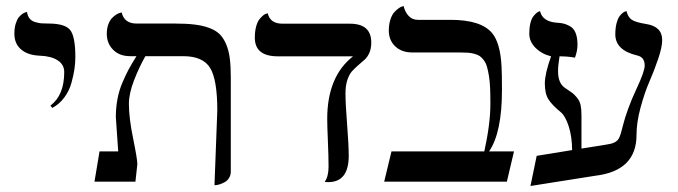

<svg xmlns="http://www.w3.org/2000/svg" viewBox="-20 -598 2232 632"><path d="M151.9 -242.7 146 -250.5Q191.4 -284.2 191.4 -360.8Q191.4 -385.3 170.2 -399.2Q148.9 -413.1 112.3 -414.6Q71.8 -416 49.6 -435.1Q27.3 -454.1 27.3 -486.8Q27.3 -505.9 31.7 -520Q36.1 -534.2 42 -541.3Q47.9 -548.3 54 -552.5Q60.1 -556.6 64.5 -557.6L68.8 -558.6Q70.8 -545.4 77.4 -537.1Q84 -528.8 95.7 -525.4Q107.4 -522 116 -521.2Q124.5 -520.5 139.6 -520.5Q193.4 -520.5 210.7 -499.5Q228 -478.5 228 -410.6Q228 -391.1 225.1 -370.8Q222.2 -350.6 215.1 -325Q208 -299.3 191.7 -277.1Q175.3 -254.9 151.9 -242.7Z M686 11.7 695.3 -234.4Q695.3 -335.9 671.6 -374.5Q647.9 -413.1 583 -413.1H458.5Q437 -375 420.7 -332.3Q404.3 -289.6 404.3 -255.9Q404.3 -210 418.2 -142.1Q432.1 -74.2 432.1 -57.6L425.8 0H291L307.6 -99.6H369.1Q361.3 -211.9 361.3 -212.4Q361.3 -243.7 366.7 -272.2Q372.1 -300.8 383.1 -326.4Q394 -352.1 403.8 -370.1Q413.6 -388.2 429.2 -413.1H408.2Q373.5 -413.1 352.5 -434.1Q331.5 -455.1 331.5 -486.8Q331.5 -504.4 336.7 -518.1Q341.8 -531.7 348.9 -538.8Q356 -545.9 363 -550.3Q370.1 -554.7 375.5 -555.7L380.4 -557.1Q389.2 -520.5 429.2 -520.5H555.2Q592.8 -520.5 619.6 -517.3Q646.5 -514.2 668 -506.3Q689.5 -498.5 702.4 -486.1Q715.3 -473.6 724.1 -453.1Q732.9 -432.6 736.3 -406.5Q739.7 -380.4 739.7 -343.8V-33.2Q739.7 -21.5 734.1 -12.5Q728.5 -3.4 720.7 1Q712.9 5.4 705.1 8.1Q697.3 10.7 691.9 11.2Z M1117.2 -291Q1117.2 -256.3 1122.6 -188.2Q1127.9 -120.1 1127.9 -85.4Q1127.9 1.5 1060.5 1.5Q1057.6 1.5 1053.7 1.2Q1049.8 1 1048.8 1Q1061.5 -17.6 1061.5 -49.3Q1061.5 -83 1059.3 -133.8Q1057.1 -184.6 1057.1 -206.5Q1057.1 -346.2 1142.1 -412.6H894.5Q818.8 -412.6 818.8 -474.1Q818.8 -495.1 823.2 -511Q827.6 -526.9 834 -534.7Q840.3 -542.5 846.4 -547.4Q852.5 -552.2 856.9 -553.2L861.3 -554.2Q869.1 -520 910.2 -520H1131.8Q1202.1 -520 1202.1 -458Q1202.1 -438.5 1195.8 -424.1Q1189.5 -409.7 1180.2 -401.6Q1170.9 -393.6 1159.7 -383.8Q1148.4 -374 1139.2 -364Q1129.9 -354 1123.5 -335.2Q1117.2 -316.4 1117.2 -291Z M1462.9 -532.7Q1564 -532.7 1600.1 -488.8Q1627 -456.1 1630.9 -379.4Q1632.3 -355 1632.3 -301.8Q1632.3 -161.1 1589.8 -99.6H1671.9L1648.4 0H1244.6L1268.6 -99.6H1574.2Q1594.2 -190.4 1594.2 -256.3Q1594.2 -286.1 1593.3 -308.3Q1592.3 -330.6 1589.4 -348.4Q1586.4 -366.2 1583 -378.2Q1579.6 -390.1 1573 -399.2Q1566.4 -408.2 1559.6 -413.1Q1552.7 -418 1541.5 -420.9Q1530.3 -423.8 1519.3 -424.6Q1508.3 -425.3 1491.7 -425.3H1337.4Q1301.8 -425.3 1280.8 -445.6Q1259.8 -465.8 1259.8 -497.1Q1259.8 -517.1 1264.9 -533Q1270 -548.8 1277.1 -556.9Q1284.2 -564.9 1291.3 -570.1Q1298.3 -575.2 1303.7 -576.7L1308.6 -578.1Q1313 -558.6 1325 -545.7Q1336.9 -532.7 1356 -532.7Z M1973.1 -121.6Q1991.2 -124 2000.5 -128.2Q2009.8 -132.3 2014.6 -138.7Q2019.5 -145 2023.7 -159.2Q2027.8 -173.3 2032 -190.4Q2036.1 -207.5 2047.4 -239Q2058.6 -270.5 2075.2 -305.7Q2102.1 -362.8 2102.1 -382.3Q2102.1 -410.2 2077.1 -415.5Q2005.4 -432.6 2005.4 -484.9Q2005.4 -505.4 2009.3 -520.8Q2013.2 -536.1 2018.6 -543.5Q2023.9 -550.8 2029.3 -555.2Q2034.7 -559.6 2038.6 -560.5L2042.5 -561Q2046.9 -541.5 2059.6 -533Q2072.3 -524.4 2106.9 -519Q2159.7 -510.7 2159.7 -466.3Q2159.7 -442.9 2146.5 -404.1Q2133.3 -365.2 2117.4 -328.9Q2101.6 -292.5 2088.4 -243.7Q2075.2 -194.8 2075.2 -153.8Q2075.2 -35.6 1939.5 -19.5L1726.1 14.2L1746.6 -85L1863.3 -104Q1862.8 -149.4 1851.8 -182.9Q1840.8 -216.3 1826.2 -228.5Q1796.9 -252.4 1785.2 -271.2Q1773.4 -290 1773.4 -323.2Q1773.4 -355 1793.9 -412.6Q1763.7 -419.9 1742.9 -440.4Q1722.2 -460.9 1722.2 -487.3Q1722.2 -506.8 1725.8 -521.5Q1729.5 -536.1 1734.9 -543.2Q1740.2 -550.3 1745.4 -554.7Q1750.5 -559.1 1753.9 -560.1L1757.8 -561Q1765.6 -527.3 1811.5 -523.4Q1826.2 -522.5 1834.7 -520.5Q1843.3 -518.6 1855.7 -512Q1868.2 -505.4 1874.5 -490Q1880.9 -474.6 1880.9 -450.7Q1880.9 -430.7 1872.6 -408.2Q1850.1 -412.6 1821.8 -412.6Q1816.9 -382.3 1816.9 -363.8Q1816.9 -323.7 1839.8 -308.6Q1856.9 -297.4 1863.8 -292.2Q1870.6 -287.1 1879.4 -276.4Q1888.2 -265.6 1891.1 -252.2Q1894 -238.8 1894 -218.8V-108.9Z"/></svg>

Font: Libertinage
Style: l
Weight: 400
Designer: OSP
Foundry: OSP
Version: Version 1.0; 2008; OFL relea